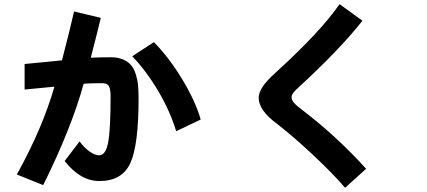

<svg xmlns="http://www.w3.org/2000/svg" viewBox="-20 -847 2040 918"><path d="M60.5 -12.7Q182.6 -232.4 240.2 -432.6Q210.9 -429.7 97.7 -418.9V-541Q133.8 -543.9 193.8 -550.3Q253.9 -556.6 276.4 -558.6Q317.4 -716.8 334 -792L461.9 -761.7Q451.2 -714.8 414.1 -571.3Q464.8 -573.2 510.7 -573.2Q543.9 -573.2 568.4 -562.5Q592.8 -551.8 606.9 -535.2Q621.1 -518.6 629.4 -491.7Q637.7 -464.8 640.1 -438.5Q642.6 -412.1 642.6 -376Q642.6 -152.3 603 -66.9Q563.5 18.6 455.1 18.6Q364.3 18.6 289.1 -77.1L360.4 -170.9Q381.8 -141.6 407.7 -123Q433.6 -104.5 454.1 -104.5Q485.4 -104.5 497.1 -166Q508.8 -227.5 508.8 -384.8Q508.8 -419.9 501 -434.6Q493.2 -449.2 469.7 -449.2Q402.3 -449.2 379.9 -446.3Q321.3 -233.4 186.5 38.1ZM612.3 -578.1 715.8 -645.5Q789.1 -571.3 852.5 -465.8Q916 -360.4 939.5 -275.4L822.3 -219.7Q793 -316.4 736.3 -412.1Q679.7 -507.8 612.3 -578.1Z M1216.8 -379.9Q1216.8 -427.7 1295.9 -498Q1512.7 -695.3 1603.5 -827.1L1712.9 -748Q1606.4 -612.3 1409.2 -430.7Q1374 -400.4 1374 -383.8Q1374 -369.1 1385.7 -355.5Q1397.5 -341.8 1428.7 -318.4Q1591.8 -193.4 1730.5 -40L1629.9 50.8Q1573.2 -15.6 1478.5 -104.5Q1383.8 -193.4 1304.7 -254.9Q1216.8 -319.3 1216.8 -379.9Z"/></svg>

Font: Gothic A1 ExtraBold
Style: Regular
Weight: 800
Designer: HanYang I&C Co.,Ltd.
Foundry: HanYang I&C Co.,Ltd.
Version: Version 2.50